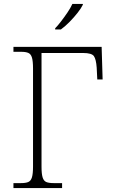

<svg xmlns="http://www.w3.org/2000/svg" viewBox="-20 -951 572 971"><path d="M259 -802V-808Q272 -821 288.5 -842.5Q305 -864 321 -887.5Q337 -911 346 -931H399V-927Q391 -910 373 -887Q355 -864 332.5 -841Q310 -818 288 -802ZM48 0V-25H87Q110 -25 123 -30.5Q136 -36 141.5 -54Q147 -72 147 -109V-605Q147 -642 141.5 -660Q136 -678 123 -683.5Q110 -689 87 -689H48V-714H494L499 -549H472L469 -609Q466 -651 455 -667Q444 -683 400 -683H190V-108Q190 -72 195.5 -54Q201 -36 214 -30.5Q227 -25 251 -25H294V0Z"/></svg>

Font: Noto Serif ExtraLight
Style: Regular
Weight: 200
Designer: Monotype Design Team
Foundry: Monotype Imaging Inc.
Version: Version 2.015; ttfautohint (v1.8.4.7-5d5b)